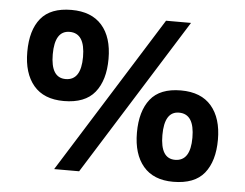

<svg xmlns="http://www.w3.org/2000/svg" viewBox="-48 -690 968 758"><g transform="rotate(5 436.0 -311.5)"><path d="M206 -271Q127 -271 86.5 -319Q46 -367 46 -452Q46 -538 84.5 -585Q123 -632 206 -632Q285 -632 326.5 -585Q368 -538 368 -452Q368 -367 329 -319Q290 -271 206 -271ZM581 -622H680L291 0H192ZM206 -358Q267 -358 267 -451Q267 -545 206 -545Q147 -545 147 -451Q147 -358 206 -358ZM664 9Q586 9 545.5 -39Q505 -87 505 -172Q505 -257 543 -305Q581 -353 664 -353Q744 -353 785 -305Q826 -257 826 -172Q826 -87 787.5 -39Q749 9 664 9ZM664 -78Q725 -78 725 -171Q725 -265 664 -265Q606 -265 606 -171Q606 -78 664 -78Z"/></g></svg>

Font: Noto Sans Gurmukhi UI SemiBold
Style: Regular
Weight: 600
Designer: Jelle Bosma - Monotype Design Team
Foundry: Monotype Imaging Inc.
Version: Version 2.004; ttfautohint (v1.8.4.7-5d5b)